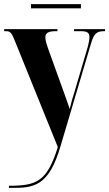

<svg xmlns="http://www.w3.org/2000/svg" viewBox="-22 -676 525 923"><path d="M127 -636H367V-656H127ZM21 227H52C154 227 217 202 268 30L414 -462C429 -513 440 -526 478 -526H483V-536H334V-526H368C398 -526 408 -518 408 -497C408 -486 405 -470 400 -451L336 -234C327 -207 320 -181 313 -152C306 -174 296 -201 283 -238L209 -443C202 -463 196 -482 196 -496C196 -516 208 -526 245 -526H254V-536H-2V-526H9C29 -526 35 -515 50 -478L256 31C204 198 153 217 21 217Z"/></svg>

Font: Noto Serif Display Condensed Extra
Style: Regular
Weight: 800
Width: 3
Designer: Monotype Design Team
Foundry: Monotype Imaging Inc.
Version: Version 1.900